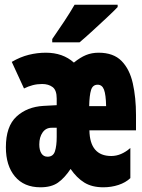

<svg xmlns="http://www.w3.org/2000/svg" viewBox="-20 -786 603 816"><path d="M152 10Q82 10 43.5 -36Q5 -82 5 -160Q5 -249 50 -290.5Q95 -332 165 -336L221 -339V-367Q221 -403 203.5 -416Q186 -429 159 -429Q138 -429 119 -424Q100 -419 82 -410L30 -523Q66 -544 102 -553Q138 -562 175 -562Q247 -562 294 -520Q321 -542 345.5 -552Q370 -562 399 -562Q462 -562 496.5 -527Q531 -492 544.5 -431.5Q558 -371 558 -297V-232H360Q362 -123 453 -123Q495 -123 534 -157V-29Q514 -10 483.5 0Q453 10 419 10Q371 10 338.5 -10Q306 -30 280 -68Q254 -29 226 -9.5Q198 10 152 10ZM431 -335Q430 -384 422 -405Q414 -426 395 -426Q374 -426 367 -403.5Q360 -381 359 -335ZM182 -120Q206 -120 213.5 -143Q221 -166 221 -204V-243H199Q175 -243 161 -223Q147 -203 147 -172Q147 -148 156 -134Q165 -120 182 -120ZM202 -620Q227 -656 252.5 -694.5Q278 -733 297 -766H480V-756Q463 -738 434 -711Q405 -684 374 -655.5Q343 -627 318 -606H202Z"/></svg>

Font: Noto Sans Mono SemiCondensed Black
Style: Regular
Weight: 900
Width: 4
Designer: Monotype Design Team
Foundry: Monotype Imaging Inc.
Version: Version 2.014; ttfautohint (v1.8.4.7-5d5b)